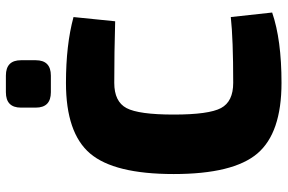

<svg xmlns="http://www.w3.org/2000/svg" viewBox="-178 -762 953 636"><g transform="rotate(-90 298.0 -444.5)"><path d="M310 -901H365Q416 -901 416 -851V-802Q416 -752 365 -752H310Q259 -752 259 -802V-851Q259 -901 310 -901ZM559 -156 574 -19Q484 12 341 12Q175 12 107 -68Q39 -148 39 -345Q39 -542 107 -622Q175 -702 341 -702Q467 -702 559 -677L545 -539Q443 -542 341 -542Q279 -542 257.5 -501.5Q236 -461 236 -345Q236 -229 257.5 -188.5Q279 -148 341 -148Q486 -148 559 -156Z"/></g></svg>

Font: Exo 2.0 Extra Bold
Style: Regular
Weight: 800
Designer: Natanael Gama
Version: Version 1.001;PS 001.001;hotconv 1.0.70;makeotf.lib2.5.58329